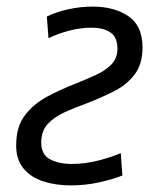

<svg xmlns="http://www.w3.org/2000/svg" viewBox="-20 -550 459 582"><path d="M194 12Q150 12 112 0Q74 -12 51.5 -39Q29 -66 29 -109Q29 -166 55.5 -200.5Q82 -235 122 -256.5Q162 -278 203 -294Q238 -308 268 -321.5Q298 -335 317 -354Q336 -373 336 -402Q336 -437 315 -451.5Q294 -466 257 -466Q224 -466 189.5 -457Q155 -448 127 -434L122 -500Q151 -514 187.5 -522Q224 -530 261 -530Q326 -530 369 -501Q412 -472 412 -406Q412 -355 387.5 -323.5Q363 -292 325 -273Q287 -254 246 -238Q210 -225 177.5 -210.5Q145 -196 125 -174.5Q105 -153 105 -118Q105 -81 132 -67Q159 -53 197 -53Q240 -53 282.5 -64.5Q325 -76 346 -86L351 -18Q321 -6 279.5 3Q238 12 194 12Z"/></svg>

Font: Ubuntu Sans
Style: Italic
Weight: 400
Italic angle: -13.5°
Designer: Dalton Maag Ltd
Foundry: Dalton Maag Ltd
Version: Version 1.006